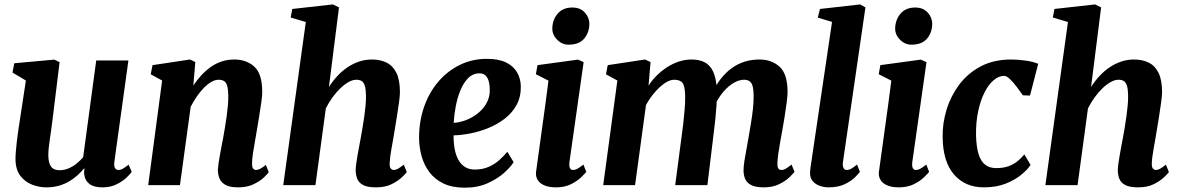

<svg xmlns="http://www.w3.org/2000/svg" viewBox="-20 -837 5336 868"><path d="M188.5 10Q158 10 126.2 -1.8Q94.5 -13.5 72.8 -41Q51 -68.5 50 -116Q50 -133.5 51.8 -154.5Q53.5 -175.5 56.2 -198.8Q59 -222 62.5 -246Q66 -270 69.5 -292.5L97 -473L36.5 -509L44.5 -551L225.5 -567.5L249.5 -556L216.5 -288.5Q214 -267 210.8 -245.2Q207.5 -223.5 204.8 -203.5Q202 -183.5 200.2 -166.8Q198.5 -150 198.5 -137.5Q198.5 -112 204.2 -96.5Q210 -81 221.2 -74.2Q232.5 -67.5 249.5 -67.5Q270.5 -67.5 290 -75.8Q309.5 -84 326.2 -97.5Q343 -111 356 -126.5L415 -563.5H560.5L497 -105.5Q494.5 -86 500 -77.2Q505.5 -68.5 516 -68.5Q525 -68.5 534 -73.5Q543 -78.5 561.5 -92.5L575.5 -60Q570.5 -52 553.2 -35.2Q536 -18.5 508 -4.2Q480 10 443.5 10Q405 10 385.2 -4.8Q365.5 -19.5 361.5 -44Q361 -47 360.5 -50.5Q360 -54 360.2 -58Q360.5 -62 361 -66.2Q361.5 -70.5 362 -74.5L360 -75.5Q347 -60 330.8 -45Q314.5 -30 293.5 -17.5Q272.5 -5 246.8 2.5Q221 10 188.5 10Z M854 -450.5Q871 -476 891 -497.5Q911 -519 934 -535Q957 -551 983.2 -559.5Q1009.5 -568 1038.5 -568Q1094.5 -568 1130 -535.5Q1165.5 -503 1165.5 -420.5Q1165.5 -404.5 1161.2 -373.5Q1157 -342.5 1151.2 -308.2Q1145.5 -274 1141 -247Q1137 -222 1132 -194.5Q1127 -167 1123.2 -141.5Q1119.5 -116 1119.5 -97.5Q1119.5 -79.5 1125 -74Q1130.5 -68.5 1137 -68.5Q1145.5 -68.5 1155.5 -73.5Q1165.5 -78.5 1182 -91.5L1195 -58.5Q1190.5 -51.5 1173 -34.8Q1155.5 -18 1126.2 -4Q1097 10 1056 10Q1017.5 10 998 -1.8Q978.5 -13.5 971.8 -31.5Q965 -49.5 965 -68.5Q965.5 -80.5 967.8 -97.2Q970 -114 973.8 -134Q977.5 -154 981.5 -175.5Q985.5 -197 989.5 -217Q993 -237 997 -261Q1001 -285 1004.5 -310Q1008 -335 1010.2 -359.5Q1012.5 -384 1012 -405.5Q1011.5 -434 1007 -449.2Q1002.5 -464.5 993 -470.5Q983.5 -476.5 968 -476.5Q952.5 -476.5 935.5 -466.8Q918.5 -457 902 -440.2Q885.5 -423.5 870 -401.2Q854.5 -379 842 -354L793.5 0H650L713 -473L661.5 -501L669.5 -542.5L839 -568L863 -556.5Z M1680 10Q1640.5 10 1620.8 -1Q1601 -12 1594.5 -29.8Q1588 -47.5 1588 -68.5Q1588 -80.5 1590.5 -97.2Q1593 -114 1596.2 -134Q1599.5 -154 1603.8 -175.5Q1608 -197 1611.5 -217Q1615 -237 1619.2 -261Q1623.5 -285 1626.8 -310Q1630 -335 1632.5 -359.5Q1635 -384 1634.5 -405.5Q1634 -434 1629.2 -449.2Q1624.5 -464.5 1615.2 -470.5Q1606 -476.5 1591 -476.5Q1574.5 -476.5 1556 -466.2Q1537.5 -456 1518.8 -438Q1500 -420 1483 -396.5Q1466 -373 1453 -347L1406 0H1260.5L1362.5 -737.5L1294 -758L1301.5 -796.5L1485 -817L1512.5 -803.5L1467 -443.5Q1484 -470.5 1505 -493.2Q1526 -516 1551 -532.8Q1576 -549.5 1603.8 -558.8Q1631.5 -568 1661.5 -568Q1699 -568 1727.5 -554Q1756 -540 1772 -507.8Q1788 -475.5 1788 -420.5Q1788 -404.5 1783.8 -373.5Q1779.5 -342.5 1774 -308.2Q1768.5 -274 1764 -247Q1761 -228.5 1757.5 -208Q1754 -187.5 1750.2 -167.5Q1746.5 -147.5 1744.2 -129.5Q1742 -111.5 1741.5 -97.5Q1741.5 -79.5 1747.5 -74Q1753.5 -68.5 1760 -68.5Q1769 -68.5 1778.5 -73.8Q1788 -79 1805.5 -92.5L1819 -59Q1814 -52 1796.5 -35.2Q1779 -18.5 1750 -4.2Q1721 10 1680 10Z M2302 -104Q2289 -82.5 2259.2 -55.8Q2229.5 -29 2184.8 -8.8Q2140 11.5 2081 11.5Q2024 11.5 1984.8 -7.5Q1945.5 -26.5 1921.2 -58.8Q1897 -91 1886 -131Q1875 -171 1874.5 -212.5Q1874.5 -289.5 1897.5 -354.8Q1920.5 -420 1962.2 -468.5Q2004 -517 2059.8 -544Q2115.5 -571 2181 -571Q2234 -571 2267.5 -554.8Q2301 -538.5 2317.2 -510.5Q2333.5 -482.5 2334.5 -448Q2335.5 -400 2315.8 -363.5Q2296 -327 2262.8 -301.2Q2229.5 -275.5 2189 -258.8Q2148.5 -242 2107.2 -234Q2066 -226 2030.5 -225Q2030.5 -188.5 2036.2 -160Q2042 -131.5 2054 -111.5Q2066 -91.5 2084 -81Q2102 -70.5 2125.5 -70.5Q2162 -70.5 2189.5 -82.8Q2217 -95 2237.8 -113.8Q2258.5 -132.5 2273.5 -151ZM2148.5 -505.5Q2118 -505.5 2096.8 -484.2Q2075.5 -463 2061.5 -428.8Q2047.5 -394.5 2040.2 -355.5Q2033 -316.5 2031 -281.5Q2050 -282.5 2072.8 -289.2Q2095.5 -296 2117.2 -308.8Q2139 -321.5 2157 -340Q2175 -358.5 2185.2 -382.5Q2195.5 -406.5 2194 -436Q2193 -470.5 2181.5 -488Q2170 -505.5 2148.5 -505.5Z M2493.5 10Q2462 10 2441 1Q2420 -8 2410.5 -23.8Q2401 -39.5 2403.5 -60.5Q2406.5 -83.5 2411 -115Q2415.5 -146.5 2420.8 -185.8Q2426 -225 2432.5 -270.8Q2439 -316.5 2445.8 -367.2Q2452.5 -418 2459.5 -472.5L2402.5 -501.5L2410 -542.5L2593 -567.5L2618.5 -556L2554.5 -105.5Q2552 -87.5 2556.2 -78Q2560.5 -68.5 2571 -68.5Q2580 -68.5 2590.2 -74Q2600.5 -79.5 2617.5 -93L2630.5 -60Q2625 -53 2607.8 -36Q2590.5 -19 2561.8 -4.5Q2533 10 2493.5 10ZM2550.5 -635Q2520 -635 2497.5 -658.8Q2475 -682.5 2477 -712.5Q2479 -750.5 2502.5 -776.8Q2526 -803 2567.5 -803Q2603.5 -803 2624 -780.2Q2644.5 -757.5 2644.5 -729Q2644 -690 2621 -662.5Q2598 -635 2550.5 -635Z M2921 -556.5 2912 -449.5Q2927.5 -474.5 2949.5 -496Q2971.5 -517.5 2996.8 -533.8Q3022 -550 3050 -559Q3078 -568 3106.5 -568Q3142 -568 3166.5 -555Q3191 -542 3204.5 -512.2Q3218 -482.5 3221 -432Q3221 -424 3221 -415.5Q3221 -407 3220.5 -398Q3220 -389 3219 -379.5L3198.5 -410.5Q3214.5 -449 3236.5 -478Q3258.5 -507 3285.8 -527.2Q3313 -547.5 3345 -557.8Q3377 -568 3413.5 -568Q3468.5 -568 3504.5 -535.2Q3540.5 -502.5 3540.5 -420.5Q3540.5 -404.5 3536.5 -373.8Q3532.5 -343 3527 -308.5Q3521.5 -274 3516.5 -247Q3512 -222 3507 -194.5Q3502 -167 3498.5 -141.8Q3495 -116.5 3494.5 -97.5Q3494.5 -79.5 3499.8 -74Q3505 -68.5 3512.5 -68.5Q3521.5 -68.5 3531.2 -73.8Q3541 -79 3558.5 -93L3572 -60Q3566.5 -53 3549.2 -36Q3532 -19 3502.8 -4.5Q3473.5 10 3432 10Q3393 10 3373.2 -1.8Q3353.5 -13.5 3347.2 -31.8Q3341 -50 3341.5 -68.5Q3341.5 -84 3345.2 -108.8Q3349 -133.5 3354.5 -161.8Q3360 -190 3364.5 -218Q3369 -244.5 3374.5 -277.2Q3380 -310 3383.8 -343.5Q3387.5 -377 3387 -405.5Q3386.5 -448 3376.2 -462.2Q3366 -476.5 3344 -476.5Q3325 -476.5 3304 -466Q3283 -455.5 3263 -435.8Q3243 -416 3226.2 -388.5Q3209.5 -361 3198.5 -327.5L3221.5 -410Q3221 -386.5 3219 -358.2Q3217 -330 3214.2 -301Q3211.5 -272 3208 -247L3178 0H3032.5L3061 -217Q3065 -244.5 3068.8 -277Q3072.5 -309.5 3075.2 -342.2Q3078 -375 3077.5 -403Q3076.5 -449.5 3065 -463Q3053.5 -476.5 3027.5 -476.5Q3013.5 -476.5 2996.8 -467.8Q2980 -459 2962.5 -443Q2945 -427 2929 -406.2Q2913 -385.5 2900.5 -362.5L2851 0H2707L2771 -473L2719.5 -501L2727.5 -542.5L2896 -568Z M3791 -105.5Q3788.5 -88.5 3793 -78.5Q3797.5 -68.5 3808.5 -68.5Q3816.5 -68.5 3826 -73Q3835.5 -77.5 3854.5 -93L3867.5 -60Q3862.5 -53 3845.8 -36Q3829 -19 3799.2 -4.5Q3769.5 10 3725.5 10Q3706.5 10 3687 3.5Q3667.5 -3 3654.8 -17.2Q3642 -31.5 3642 -55Q3642 -61 3642.8 -68Q3643.5 -75 3644.5 -81.8Q3645.5 -88.5 3646 -92L3741.5 -738L3677 -757.5L3687 -796.5L3868.5 -817L3892.5 -803.5Z M4043.5 10Q4012 10 3991 1Q3970 -8 3960.5 -23.8Q3951 -39.5 3953.5 -60.5Q3956.5 -83.5 3961 -115Q3965.5 -146.5 3970.8 -185.8Q3976 -225 3982.5 -270.8Q3989 -316.5 3995.8 -367.2Q4002.5 -418 4009.5 -472.5L3952.5 -501.5L3960 -542.5L4143 -567.5L4168.5 -556L4104.5 -105.5Q4102 -87.5 4106.2 -78Q4110.5 -68.5 4121 -68.5Q4130 -68.5 4140.2 -74Q4150.5 -79.5 4167.5 -93L4180.5 -60Q4175 -53 4157.8 -36Q4140.5 -19 4111.8 -4.5Q4083 10 4043.5 10ZM4100.5 -635Q4070 -635 4047.5 -658.8Q4025 -682.5 4027 -712.5Q4029 -750.5 4052.5 -776.8Q4076 -803 4117.5 -803Q4153.5 -803 4174 -780.2Q4194.5 -757.5 4194.5 -729Q4194 -690 4171 -662.5Q4148 -635 4100.5 -635Z M4428 10Q4343 10 4292.8 -48.2Q4242.5 -106.5 4241.5 -218Q4240.5 -279.5 4259.2 -341Q4278 -402.5 4316.2 -454Q4354.5 -505.5 4413.5 -536.8Q4472.5 -568 4551.5 -568Q4581 -568 4615.5 -563.2Q4650 -558.5 4673.5 -548.5L4636.5 -405L4604.5 -406Q4593 -422.5 4577.5 -443Q4562 -463.5 4546.5 -478.8Q4531 -494 4519 -494Q4495.5 -494 4472.2 -474.5Q4449 -455 4430.8 -419Q4412.5 -383 4402 -333.5Q4391.5 -284 4392.5 -224.5Q4394 -172 4404.2 -139.5Q4414.5 -107 4434.2 -92Q4454 -77 4484 -77Q4515 -77 4538.2 -85.2Q4561.5 -93.5 4579 -107.5Q4596.5 -121.5 4611 -139L4639 -91.5Q4626.5 -71.5 4598 -47.8Q4569.5 -24 4527 -7Q4484.5 10 4428 10Z M5125.5 10Q5086 10 5066.2 -1Q5046.5 -12 5040 -29.8Q5033.5 -47.5 5033.5 -68.5Q5033.5 -80.5 5036 -97.2Q5038.5 -114 5041.8 -134Q5045 -154 5049.2 -175.5Q5053.5 -197 5057 -217Q5060.5 -237 5064.8 -261Q5069 -285 5072.2 -310Q5075.5 -335 5078 -359.5Q5080.5 -384 5080 -405.5Q5079.5 -434 5074.8 -449.2Q5070 -464.5 5060.8 -470.5Q5051.5 -476.5 5036.5 -476.5Q5020 -476.5 5001.5 -466.2Q4983 -456 4964.2 -438Q4945.5 -420 4928.5 -396.5Q4911.5 -373 4898.5 -347L4851.5 0H4706L4808 -737.5L4739.5 -758L4747 -796.5L4930.5 -817L4958 -803.5L4912.5 -443.5Q4929.5 -470.5 4950.5 -493.2Q4971.5 -516 4996.5 -532.8Q5021.5 -549.5 5049.2 -558.8Q5077 -568 5107 -568Q5144.5 -568 5173 -554Q5201.5 -540 5217.5 -507.8Q5233.5 -475.5 5233.5 -420.5Q5233.5 -404.5 5229.2 -373.5Q5225 -342.5 5219.5 -308.2Q5214 -274 5209.5 -247Q5206.5 -228.5 5203 -208Q5199.5 -187.5 5195.8 -167.5Q5192 -147.5 5189.8 -129.5Q5187.5 -111.5 5187 -97.5Q5187 -79.5 5193 -74Q5199 -68.5 5205.5 -68.5Q5214.5 -68.5 5224 -73.8Q5233.5 -79 5251 -92.5L5264.5 -59Q5259.5 -52 5242 -35.2Q5224.5 -18.5 5195.5 -4.2Q5166.5 10 5125.5 10Z"/></svg>

Font: Merriweather ExtraBold
Style: Italic
Weight: 800
Italic angle: -7.8°
Version: Version 2.101